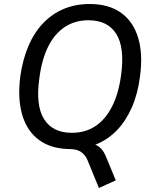

<svg xmlns="http://www.w3.org/2000/svg" viewBox="-20 -734 765 957"><path d="M473 203 416 64Q405 38 384 23.5Q363 9 327 9L402 -21Q431 -21 450.5 -14.5Q470 -8 484.5 7.5Q499 23 510 51L557 165ZM332 9Q238 9 177 -34.5Q116 -78 91.5 -159Q67 -240 81 -352Q93 -438 122 -505.5Q151 -573 196 -619.5Q241 -666 299 -690Q357 -714 427 -714Q522 -714 583 -670.5Q644 -627 668.5 -546Q693 -465 678 -354Q667 -267 637.5 -199.5Q608 -132 563.5 -85.5Q519 -39 460.5 -15Q402 9 332 9ZM338 -72Q406 -72 456.5 -106Q507 -140 539.5 -205Q572 -270 584 -363Q602 -497 559.5 -565Q517 -633 421 -633Q354 -633 303 -599.5Q252 -566 220 -501.5Q188 -437 176 -343Q157 -209 199.5 -140.5Q242 -72 338 -72Z"/></svg>

Font: Nunito Sans 10pt SemiCondensed Medium
Style: Italic
Weight: 500
Width: 4
Italic angle: -9°
Designer: Vernon Adams
Foundry: Vernon Adams
Version: Version 3.101;gftools[0.9.27]